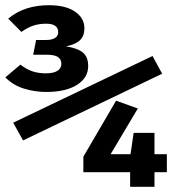

<svg xmlns="http://www.w3.org/2000/svg" viewBox="-30 -717 660 737"><path d="M58.5 -178 20.5 -246 555.5 -502 592.5 -434ZM157.5 -697Q222.5 -697 258.2 -672.2Q294 -647.5 294 -608Q294 -579.5 277.2 -563Q260.5 -546.5 223.5 -539Q266.5 -532.5 287.5 -515.8Q308.5 -499 308.5 -463.5Q308.5 -418.5 265.5 -391.2Q222.5 -364 147.5 -364Q104 -364 62.2 -376.8Q20.5 -389.5 -9.5 -420L48.5 -469Q71 -451 94.5 -443.2Q118 -435.5 145.5 -435.5Q175.5 -435.5 190.5 -445.2Q205.5 -455 205.5 -472Q205.5 -489.5 192.2 -498.2Q179 -507 148.5 -507H97.5L108.5 -563.5H146.5Q169 -563.5 181.2 -571.2Q193.5 -579 193.5 -593Q193.5 -626 147 -626Q121 -626 99 -619Q77 -612 52 -594.5L1.5 -645.5Q35 -673 73.8 -685Q112.5 -697 157.5 -697ZM563 -56V0H469.5V-56H290V-115.5L415.5 -330.5L499 -300.5L394.5 -125H471L483 -207H563V-125H610.5V-56Z"/></svg>

Font: Fira Code Light SemiBold
Style: Regular
Weight: 600
Monospace: yes
Version: Version 5.002